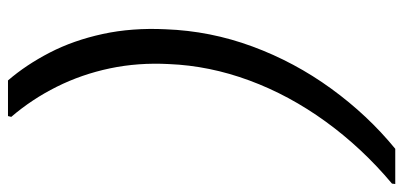

<svg xmlns="http://www.w3.org/2000/svg" viewBox="-278 -568 986 469"><g transform="rotate(90 214.5 -333.0)"><path d="M176 140Q138 96 108 38Q78 -20 62.5 -91.5Q47 -163 51 -245Q55 -354 93 -457Q131 -560 196 -649.5Q261 -739 343 -806H429L428 -798Q341 -725 276.5 -636Q212 -547 176 -449.5Q140 -352 136 -253Q132 -178 146.5 -109Q161 -40 191.5 21Q222 82 265 132L263 140Z"/></g></svg>

Font: DM Sans 28pt
Style: Italic
Weight: 400
Italic angle: -10°
Version: Version 4.004;gftools[0.9.30]